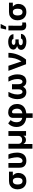

<svg xmlns="http://www.w3.org/2000/svg" viewBox="2436 -3262 1030 5943"><g transform="rotate(-90 2951.5 -291.0)"><path d="M62.7 -258.8V-269.5Q63 -343.4 92.7 -401.8Q122.4 -460.3 179.8 -494.3Q237.2 -528.3 319.7 -528.3Q331.2 -521.9 341.8 -505.7Q352.3 -489.6 369.4 -472.8Q386.4 -456 416.8 -446.5Q455.6 -433.9 490.5 -404.7Q525.4 -375.5 547.5 -335.3Q569.6 -295.1 569.3 -249V-238.3Q569.6 -168.7 540.6 -112.4Q511.6 -56.1 456.2 -23.1Q400.8 9.8 321.1 9.8Q238.2 9.8 180.4 -25.5Q122.7 -60.7 92.8 -121.5Q63 -182.3 62.7 -258.8ZM212.5 -269.5V-258.8Q212.8 -217.5 222.8 -183.5Q232.8 -149.5 256.5 -129.4Q280.3 -109.4 321.1 -109.4Q358 -109.4 379.5 -129.4Q401 -149.5 410.4 -183.5Q419.8 -217.5 419.5 -258.8V-269.5Q419.8 -307.5 410.3 -339.3Q400.8 -371.1 379.1 -390.3Q357.3 -409.5 319.7 -409.2Q280.5 -409.5 256.8 -390.3Q233.2 -371.1 223 -339.3Q212.8 -307.5 212.5 -269.5ZM608 -528.3V-409.2H319.7V-528.3Z M731.6 -545.9H877.9V-201.8Q878.1 -166.4 887.1 -146Q896.1 -125.6 910.8 -117.2Q925.5 -108.8 942.4 -108.6Q977 -108.8 1002.1 -133.2Q1027.1 -157.6 1040.9 -196.3Q1054.7 -235 1054.5 -277.3Q1053.4 -320.8 1046.5 -367.1Q1039.6 -413.5 1028.5 -459.4Q1017.4 -505.4 1003.1 -545.9H1142.4Q1157.6 -516.1 1170.4 -472.9Q1183.2 -429.8 1191.1 -379.4Q1199 -329.1 1199 -277.3Q1199 -216.8 1184.6 -164.6Q1170.2 -112.3 1139.8 -73.1Q1109.5 -33.9 1061.7 -12.1Q1013.9 9.8 947.1 9.8Q849.7 9.8 790.4 -41.4Q731.2 -92.6 731.6 -203.1Z M1320.5 197.7V-545.9H1471.5V-232Q1471.7 -199.5 1487.1 -174.3Q1502.5 -149.1 1529.9 -135.1Q1557.2 -121.1 1593 -121.1Q1629.3 -121.1 1656.7 -135.2Q1684.1 -149.3 1699.5 -174.4Q1714.9 -199.5 1714.6 -232V-545.9H1866V0H1720.5V-77.5H1716.2Q1700.1 -42.2 1666.9 -22.6Q1633.8 -2.9 1593 -3.1Q1552.1 -2.9 1519.3 -22.6Q1486.5 -42.2 1469.9 -77.5H1465V197.7Z M2273.7 204.1V-404.7Q2274.2 -475.6 2320.2 -514.2Q2366.2 -552.7 2445 -552.7Q2521 -552.7 2579.3 -518.4Q2637.6 -484 2670.8 -422.2Q2703.9 -360.4 2704.2 -277.9Q2704.2 -221.6 2685.9 -169.9Q2667.6 -118.3 2626.7 -77.7Q2585.7 -37.1 2518.1 -13.7Q2450.5 9.8 2351.7 9.8Q2250.6 9.8 2181.4 -15Q2112.2 -39.7 2070.5 -82.6Q2028.7 -125.5 2010.2 -180.3Q1991.7 -235.2 1991.7 -295.1Q1991.9 -353.9 2006.9 -403.2Q2021.9 -452.4 2047.6 -490.5Q2073.2 -528.5 2104.6 -552.7L2206 -476.6Q2174.1 -442.9 2156.9 -398Q2139.6 -353.2 2139 -295.1Q2139 -242.5 2157.3 -200.3Q2175.6 -158.2 2222 -133.8Q2268.5 -109.4 2351.7 -109.4Q2427.7 -109.4 2473.1 -130.7Q2518.5 -152 2538.6 -190.1Q2558.7 -228.2 2558.7 -277.9Q2558.1 -323.4 2545.4 -358.7Q2532.7 -394 2509.9 -414.4Q2487.1 -434.8 2455.6 -434.8Q2435.7 -434.6 2425.3 -420.5Q2414.8 -406.3 2415.1 -383V204.1Z M2937.7 -545.9H3078.1Q3049.8 -492.1 3032.3 -445Q3014.8 -397.9 3006.9 -355.3Q2998.9 -312.6 2998.6 -271.3Q2998.9 -221.3 3008.5 -185.1Q3018.1 -148.8 3036.6 -129.4Q3055.1 -110 3081.4 -110Q3115.8 -110 3137.2 -143.9Q3158.5 -177.8 3158.2 -242.2V-435.2H3268.6V-256.8Q3268.8 -176.2 3246.9 -116.2Q3225.1 -56.2 3181.2 -23.2Q3137.4 9.8 3070.5 9.8Q3003.9 9.8 2954.9 -21.5Q2906 -52.8 2879.6 -115.3Q2853.3 -177.7 2853.9 -270.9Q2854.2 -346.1 2875.8 -416Q2897.4 -485.8 2937.7 -545.9ZM3396.3 -545.9H3537.1Q3577.4 -485.8 3598.9 -416Q3620.4 -346.1 3620.9 -270.9Q3621.5 -177.7 3595.1 -115.3Q3568.7 -52.8 3519.8 -21.5Q3470.9 9.8 3403.9 9.8Q3337.5 9.8 3293.5 -23.2Q3249.5 -56.2 3227.7 -116.2Q3205.9 -176.2 3205.9 -256.8V-435.2H3316.2V-242.2Q3316.1 -177.8 3337.5 -143.9Q3358.8 -110 3393 -110Q3419.8 -110 3438.2 -129.4Q3456.5 -148.8 3466.4 -185.1Q3476.2 -221.3 3476.2 -271.3Q3476.2 -312.6 3468 -355.3Q3459.8 -397.9 3442.3 -445Q3424.8 -492.1 3396.3 -545.9Z M3934.6 0 3729.9 -545.9H3886.3L4018.9 -148.4H4024.8Q4057.2 -201.4 4078.5 -247.9Q4099.8 -294.4 4112.4 -340.2Q4125 -386 4131.4 -436.1Q4137.9 -486.1 4140.6 -545.9H4287.3Q4284.6 -401.3 4231.4 -260.7Q4178.2 -120.2 4079.1 0Z M4592.8 -285.9H4702.3V-228.3H4625.6Q4599 -228.3 4575.5 -221.2Q4552 -214.2 4537.5 -200Q4523.1 -185.8 4522.9 -163.5Q4522.9 -138.1 4549.2 -119.5Q4575.4 -100.9 4624.6 -101Q4675.1 -100.9 4700.1 -115.2Q4725.1 -129.6 4728.9 -157.4H4873.4Q4871.8 -116.2 4851.8 -84.9Q4831.7 -53.6 4798.2 -32.6Q4764.7 -11.5 4722.2 -0.9Q4679.6 9.8 4632.4 9.8Q4561 9.8 4503.5 -9.6Q4445.9 -28.9 4412.4 -64.5Q4378.8 -100 4378.3 -148.6Q4378.3 -177.6 4391 -202.5Q4403.6 -227.3 4429.5 -246Q4455.5 -264.7 4496 -275.3Q4536.6 -285.9 4592.8 -285.9ZM4702.3 -264.6H4592.8Q4540.2 -264.6 4501.5 -275.6Q4462.8 -286.5 4437.5 -305.1Q4412.3 -323.6 4400 -347Q4387.6 -370.4 4387.3 -395.1Q4387.6 -445.9 4419.1 -480.9Q4450.7 -515.9 4505.8 -534.3Q4560.8 -552.7 4631.6 -552.7Q4696.2 -552.7 4748.1 -533.5Q4800 -514.3 4831.3 -477.8Q4862.6 -441.4 4865 -389.8H4719.1Q4715.9 -416.9 4690.1 -429.5Q4664.3 -442.2 4624 -442.4Q4579 -442.2 4555.8 -424.7Q4532.6 -407.1 4532 -383.4Q4532.6 -359.1 4557.1 -344.3Q4581.5 -329.5 4625.6 -329.3H4702.3Z M4981.3 -545.9H5127.6L5125.9 -170.5Q5126.7 -138.3 5141.3 -127.2Q5155.9 -116.2 5183.7 -116.2Q5197.9 -116.2 5208.2 -117.2Q5218.6 -118.2 5226.9 -118.9V-8.2Q5208.2 -1.6 5185.2 2.4Q5162.1 6.4 5136.8 6.2Q5065.4 6.4 5023.4 -30.6Q4981.4 -67.6 4981.3 -152.9ZM5008.3 -617 5046.2 -785.9H5181L5097.4 -617Z M5294.6 -258.8V-269.5Q5294.9 -343.4 5324.6 -401.8Q5354.3 -460.3 5411.7 -494.3Q5469.1 -528.3 5551.7 -528.3Q5563.2 -521.9 5573.7 -505.7Q5584.3 -489.6 5601.3 -472.8Q5618.4 -456 5648.7 -446.5Q5687.5 -433.9 5722.4 -404.7Q5757.3 -375.5 5779.4 -335.3Q5801.6 -295.1 5801.3 -249V-238.3Q5801.6 -168.7 5772.6 -112.4Q5743.6 -56.1 5688.1 -23.1Q5632.7 9.8 5553 9.8Q5470.1 9.8 5412.4 -25.5Q5354.6 -60.7 5324.8 -121.5Q5294.9 -182.3 5294.6 -258.8ZM5444.4 -269.5V-258.8Q5444.7 -217.5 5454.7 -183.5Q5464.7 -149.5 5488.5 -129.4Q5512.2 -109.4 5553 -109.4Q5589.9 -109.4 5611.4 -129.4Q5632.9 -149.5 5642.3 -183.5Q5651.8 -217.5 5651.5 -258.8V-269.5Q5651.8 -307.5 5642.2 -339.3Q5632.7 -371.1 5611 -390.3Q5589.3 -409.5 5551.7 -409.2Q5512.4 -409.5 5488.8 -390.3Q5465.1 -371.1 5454.9 -339.3Q5444.7 -307.5 5444.4 -269.5ZM5839.9 -528.3V-409.2H5551.7V-528.3Z"/></g></svg>

Font: Inter
Style: Regular
Weight: 400
Designer: Rasmus Andersson
Foundry: rsms
Version: Version 4.000;git-8c9346024